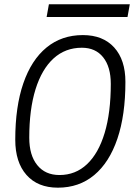

<svg xmlns="http://www.w3.org/2000/svg" viewBox="-20 -867 626 897"><path d="M250.5 9.8Q156.2 9.8 103.8 -49.6Q51.3 -108.9 51.3 -214.4Q51.3 -368.2 88.9 -477.5Q126.5 -586.9 197.3 -645Q268.1 -703.1 367.2 -703.1Q460.9 -703.1 513.4 -645.3Q565.9 -587.4 565.9 -484.4Q565.9 -329.1 528.3 -218.5Q490.7 -107.9 420.2 -49.1Q349.6 9.8 250.5 9.8ZM257.8 -49.3Q333 -49.3 386.7 -100.1Q440.4 -150.9 469 -246.1Q497.6 -341.3 497.6 -475.1Q497.6 -554.7 461.9 -599.4Q426.3 -644 362.3 -644Q285.2 -644 230.2 -594Q175.3 -543.9 146 -450Q116.7 -356 116.7 -223.6Q116.7 -141.6 154.1 -95.5Q191.4 -49.3 257.8 -49.3ZM197.8 -787.6 208.5 -847.2H586.4L575.7 -787.6Z"/></svg>

Font: Cascadia Code Light
Style: Italic
Weight: 300
Italic angle: -10°
Monospace: yes
Designer: Aaron Bell
Foundry: Saja Typeworks
Version: Version 2404.023; ttfautohint (v1.8.4)